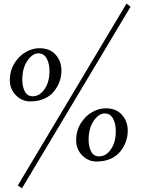

<svg xmlns="http://www.w3.org/2000/svg" viewBox="-20 -885 826 1059"><path d="M78.1 138.2 677.7 -865.2 700.2 -848.1 101.1 153.8ZM196.8 -619.1Q254.9 -619.1 286.9 -583.3Q318.8 -547.4 318.8 -495.6Q318.8 -432.1 277.3 -380.4Q257.3 -355.5 224.1 -340.6Q190.9 -325.7 146 -325.7Q101.1 -325.7 67.6 -359.6Q34.2 -393.6 34.2 -443.8Q34.2 -494.1 58.6 -534.4Q83 -574.7 120.4 -596.9Q157.7 -619.1 196.8 -619.1ZM103 -444.8Q103 -407.7 116.9 -380.9Q130.9 -354 160.4 -354Q189.9 -354 211.4 -376Q252.9 -417.5 252.9 -493.2Q252.9 -534.7 237.5 -562.7Q222.2 -590.8 190.9 -590.8Q159.7 -590.8 131.3 -550.3Q103 -509.8 103 -444.8ZM562.5 -287.6Q620.6 -287.6 652.6 -251.7Q684.6 -215.8 684.6 -164.1Q684.6 -100.6 643.1 -48.8Q623 -23.9 589.8 -9Q556.6 5.9 511.7 5.9Q466.8 5.9 433.3 -28.1Q399.9 -62 399.9 -112.3Q399.9 -162.6 424.3 -202.9Q448.7 -243.2 486.1 -265.4Q523.4 -287.6 562.5 -287.6ZM468.8 -113.3Q468.8 -76.2 482.7 -49.3Q496.6 -22.5 526.1 -22.5Q555.7 -22.5 577.1 -43.9Q618.7 -85.9 618.7 -161.6Q618.7 -203.1 603.3 -231.2Q587.9 -259.3 556.6 -259.3Q525.4 -259.3 497.1 -218.8Q468.8 -178.2 468.8 -113.3Z"/></svg>

Font: Niconne
Style: Regular
Weight: 400
Designer: Vernon Adams
Foundry: Vernon Adams
Version: Version 1.002